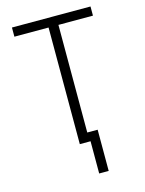

<svg xmlns="http://www.w3.org/2000/svg" viewBox="-132 -792 793 1053"><g transform="rotate(-15 265.0 -265.5)"><path d="M236 0H297V183H351V-51H292V-662H488V-714H42V-662H236Z"/></g></svg>

Font: Noto Sans Mono Condensed Light
Style: Regular
Weight: 300
Width: 3
Designer: Monotype Design Team
Foundry: Monotype Imaging Inc.
Version: Version 2.014